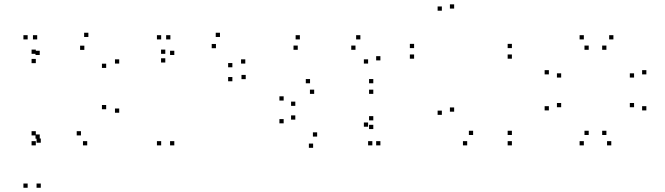

<svg xmlns="http://www.w3.org/2000/svg" viewBox="-20 -676 3140 906"><path d="M172.5 210V190H152.5V210ZM172.5 -2.5V-22.5H152.5V-2.5ZM167.5 -21.5V-41.5H147.5V-21.5ZM167.5 -416.5V-436.5H147.5V-416.5ZM155.5 -490V-510H135.5V-490ZM110.5 -490V-510H90.5V-490ZM110.5 210V190H90.5V210ZM391.5 10V-10H371.5V10ZM542.5 -144V-164H522.5V-144ZM542.5 -376V-396H522.5V-376ZM397 -501.5V-521.5H377V-501.5ZM149 -422V-442H129V-422ZM149 -378V-398H129V-378ZM378 -440.5V-460.5H358V-440.5ZM481 -355.5V-375.5H461V-355.5ZM481 -160.5V-180.5H461V-160.5ZM362 -37V-57H342V-37ZM149 -37V-57H129V-37ZM149 10V-10H129V10Z M1139.5 -302.5V-322.5H1119.5V-302.5ZM1137.5 -376V-396H1117.5V-376ZM1018 -501.5V-521.5H998V-501.5ZM760 -422V-442H740V-422ZM760 -381V-401H740V-381ZM999 -448.5V-468.5H979V-448.5ZM1076.5 -358.5V-378.5H1056.5V-358.5ZM1076.5 -292.5V-312.5H1056.5V-292.5ZM802.5 10V-10H782.5V10ZM802.5 -416.5V-436.5H782.5V-416.5ZM784 -490V-510H764V-490ZM740.5 -490V-510H720.5V-490ZM740.5 10V-10H720.5V10Z M1775 10V-10H1755V10ZM1775 -391V-411H1755V-391ZM1680.5 -490V-510H1660.5V-490ZM1395 -490V-510H1375V-490ZM1385 -441V-461H1365V-441ZM1657.5 -441V-461H1637.5V-441ZM1717 -376V-396H1697V-376ZM1717 -78V-98H1697V-78ZM1737 10V-10H1717V10ZM1741.5 -67V-87H1721.5V-67ZM1741.5 -108V-128H1721.5V-108ZM1476.5 -31.5V-51.5H1456.5V-31.5ZM1373.5 -111.5V-131.5H1353.5V-111.5ZM1373.5 -176.5V-196.5H1353.5V-176.5ZM1462.5 -233V-253H1442.5V-233ZM1741.5 -233V-253H1721.5V-233ZM1741.5 -283V-303H1721.5V-283ZM1443 -283V-303H1423V-283ZM1318.5 -201.5V-221.5H1298.5V-201.5ZM1318.5 -94V-114H1298.5V-94ZM1457.5 21.5V1.5H1437.5V21.5Z M2395.5 10V-10H2375.5V10ZM2395.5 -39V-59H2375.5V-39ZM2212.5 -39V-59H2192.5V-39ZM2123 -149V-169H2103V-149ZM2123 -635.5V-655.5H2103V-635.5ZM2065 -625.5V-645.5H2045V-625.5ZM2065 -134V-154H2045V-134ZM2184.5 10V-10H2164.5V10ZM2395.5 -399V-419H2375.5V-399ZM2395.5 -449V-469H2375.5V-449ZM1934 -449V-469H1914V-449ZM1934 -399V-419H1914V-399Z M2864.5 10V-10H2844.5V10ZM3030 -155V-175H3010V-155ZM3030 -325V-345H3010V-325ZM2874.5 -490V-510H2854.5V-490ZM2735 -490V-510H2715V-490ZM2570 -325V-345H2550V-325ZM2570 -155V-175H2550V-155ZM2735 10V-10H2715V10ZM2628 -170V-190H2608V-170ZM2628 -310V-330H2608V-310ZM2758 -441V-461H2738V-441ZM2841.5 -441V-461H2821.5V-441ZM2972 -310V-330H2952V-310ZM2972 -170V-190H2952V-170ZM2841.5 -39V-59H2821.5V-39ZM2758 -39V-59H2738V-39Z"/></svg>

Font: Monaspace Krypton Dots Var
Style: Regular
Weight: 400
Designer: Riley Cran and the Lettermatic Team
Version: Version 1.100 (Monaspace Krypton Dots)